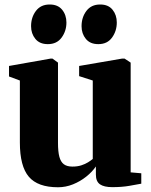

<svg xmlns="http://www.w3.org/2000/svg" viewBox="-20 -800 654 831"><path d="M466 10Q430.5 10 412.8 -2.2Q395 -14.5 395 -44.5V-79.5Q379 -56 353.2 -35.5Q327.5 -15 296 -2.2Q264.5 10.5 231 10.5Q143.5 10.5 104.8 -35Q66 -80.5 66 -183.5V-451.5L19 -469V-514.5L199.5 -546.5H207L231 -529V-181.5Q231 -143.5 237 -121.2Q243 -99 256.5 -89Q270 -79 293.5 -79Q315.5 -79 332.2 -84.5Q349 -90 361 -97.5Q373 -105 381.5 -112V-451.5L322.5 -470.5V-514.5L509 -546.5H519L545.5 -529V-54L591.5 -50V-5Q573 -1.5 540.5 4.2Q508 10 466 10ZM186.5 -609Q151.5 -609 133 -631.8Q114.5 -654.5 114.5 -686.5Q114.5 -725 135.5 -752.8Q156.5 -780.5 194.5 -780.5H195.5Q230.5 -780.5 249 -757.8Q267.5 -735 267.5 -702.5Q267.5 -666 246.8 -637.5Q226 -609 187.5 -609ZM405 -609Q370 -609 351.5 -631.8Q333 -654.5 333 -686.5Q333 -725 354 -752.8Q375 -780.5 413 -780.5H414Q449 -780.5 467.2 -757.8Q485.5 -735 485.5 -702.5Q485.5 -666 465 -637.5Q444.5 -609 406 -609Z"/></svg>

Font: Merriweather 72pt Black
Style: Regular
Weight: 900
Version: Version 2.100